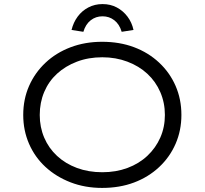

<svg xmlns="http://www.w3.org/2000/svg" viewBox="-20 -912 1004 942"><path d="M481 10Q397 10 326 -17.5Q255 -45 203 -93Q151 -141 122.5 -206.5Q94 -272 94 -348Q94 -425 122.5 -490Q151 -555 203 -604Q255 -653 326 -680Q397 -707 481 -707Q567 -707 637.5 -680.5Q708 -654 760.5 -605Q813 -556 841.5 -490.5Q870 -425 870 -348Q870 -272 841.5 -206.5Q813 -141 760.5 -92Q708 -43 637.5 -16.5Q567 10 481 10ZM482 -67Q549 -67 605.5 -88Q662 -109 703 -147.5Q744 -186 766.5 -237Q789 -288 789 -348Q789 -408 766.5 -460Q744 -512 703 -550Q662 -588 605 -609.5Q548 -631 482 -631Q414 -631 357.5 -609.5Q301 -588 260 -550.5Q219 -513 197 -461Q175 -409 175 -348Q175 -288 197 -236.5Q219 -185 260 -147Q301 -109 357.5 -88Q414 -67 482 -67ZM389 -756 331 -765Q340 -802 361 -830.5Q382 -859 413.5 -875.5Q445 -892 483 -892Q522 -892 553 -875.5Q584 -859 605.5 -830.5Q627 -802 635 -765L577 -756Q566 -793 541 -812.5Q516 -832 483 -832Q450 -832 425 -812.5Q400 -793 389 -756Z"/></svg>

Font: Lexend Giga Light
Style: Regular
Weight: 300
Version: Version 1.007